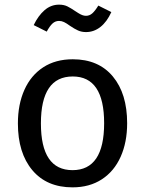

<svg xmlns="http://www.w3.org/2000/svg" viewBox="-20 -794 624 826"><path d="M527 -264Q527 -182 499 -119.5Q471 -57 418 -22.5Q365 12 292 12Q181 12 119 -62Q57 -136 57 -263Q57 -345 85 -407.5Q113 -470 166 -504.5Q219 -539 293 -539Q404 -539 465.5 -465Q527 -391 527 -264ZM156 -263Q156 -62 292 -62Q428 -62 428 -264Q428 -465 293 -465Q156 -465 156 -263ZM281 -683Q266 -694 255.5 -699Q245 -704 234 -704Q218 -704 206 -693Q194 -682 181 -658L125 -686Q144 -726 171.5 -750Q199 -774 234 -774Q255 -774 270 -766.5Q285 -759 304 -746Q307 -744 316.5 -738Q326 -732 334 -729Q342 -726 350 -726Q365 -726 377 -736.5Q389 -747 403 -770L459 -742Q440 -700 412 -678Q384 -656 350 -656Q331 -656 315.5 -663Q300 -670 281 -683Z"/></svg>

Font: Wolseley Sans
Style: Regular
Weight: 400
Designer: Carrois Corporate & Edenspiekermann AG
Foundry: Carrois Corporate GbR & Edenspiekermann AG
Version: Version 4.202